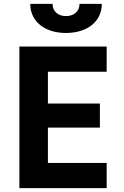

<svg xmlns="http://www.w3.org/2000/svg" viewBox="-20 -970 640 990"><path d="M320 -800C431 -800 505 -860 505 -950H390C390 -912 362 -887 320 -887C279 -887 251 -912 251 -950H136C136 -860 210 -800 320 -800ZM530 0V-130H227V-312H495V-436H227V-600H530V-730H80V0Z"/></svg>

Font: Tekne LDO ExtraBold
Style: Regular
Weight: 800
Monospace: yes
Designer: Alessio Laiso, Mario Rullo, Paolo Rosset
Foundry: Alessio Laiso
Version: Version 1.000;hotconv 1.0.109;makeotfexe 2.5.65596